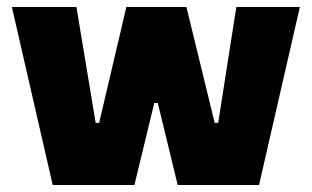

<svg xmlns="http://www.w3.org/2000/svg" viewBox="-20 -530 893 550"><path d="M131 0 14 -510H199L254 -178H264L342 -510H514L595 -178H605L657 -510H839L722 0H489L432 -235H422L365 0Z"/></svg>

Font: Saira Thin ExtraBold
Style: Regular
Weight: 800
Version: Version 1.101